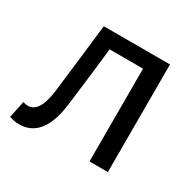

<svg xmlns="http://www.w3.org/2000/svg" viewBox="-116 -613 764 751"><g transform="rotate(30 265.5 -237.0)"><path d="M54 12Q32 12 10 4L26 -72Q38 -68 48 -68Q100 -68 113 -171Q126 -276 150 -486H449V0H366V-419H215Q203 -308 183 -150Q162 12 54 12Z"/></g></svg>

Font: Toshiba Sans
Style: Regular
Weight: 400
Designer: Paul D. Hunt
Foundry: Toshiba Corporation
Version: Version 2.020;PS 2.0;hotconv 1.0.86;makeotf.lib2.5.63406